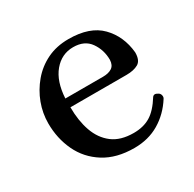

<svg xmlns="http://www.w3.org/2000/svg" viewBox="-113 -586 728 719"><g transform="rotate(-30 251.0 -226.5)"><path d="M275 12Q198 12 145.5 -21Q93 -54 67 -109Q41 -164 41 -229Q41 -273 56.5 -314.5Q72 -356 101 -390.5Q130 -425 171 -445Q212 -465 264 -465Q356 -465 402.5 -417.5Q449 -370 456 -297Q456 -262 436.5 -251Q417 -240 386 -240H143Q143 -182 159 -136.5Q175 -91 209.5 -64.5Q244 -38 301 -38Q343 -38 373 -56Q403 -74 431 -119Q439 -129 453 -120Q461 -116 463 -107.5Q465 -99 461 -93Q430 -44 383 -16Q336 12 275 12ZM143 -278H306Q330 -278 344.5 -287.5Q359 -297 360 -320Q360 -363 336.5 -396.5Q313 -430 264 -430Q214 -430 180.5 -390Q147 -350 143 -278Z"/></g></svg>

Font: Alice
Style: Regular
Weight: 400
Designer: Ksenia Yerulevich
Foundry: Cyreal (http://www.cyreal.org/)
Version: Version 2.003; ttfautohint (v1.8.3)